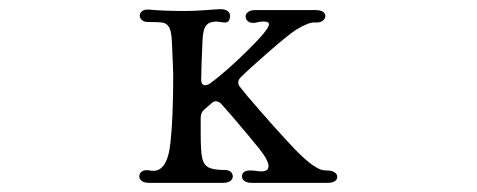

<svg xmlns="http://www.w3.org/2000/svg" viewBox="-20 -399 1040 419"><path d="M355 -310Q354 -331 349 -339.5Q344 -348 335.5 -349.5Q327 -351 303 -351Q295 -351 290 -355Q285 -359 285 -365Q285 -371 290.5 -375Q296 -379 306 -378Q338 -375 384 -375Q404 -375 430 -377Q456 -379 462 -379Q471 -379 476.5 -375Q482 -371 482 -365Q482 -348 468 -350Q454 -352 453 -352Q437 -352 430 -343.5Q423 -335 422 -312Q419 -246 419 -225Q419 -213 428 -213Q433 -213 440 -218Q476 -245 521.5 -290Q567 -335 567 -346Q567 -352 556 -352Q548 -352 542 -350.5Q536 -349 533 -349Q525 -349 520.5 -353Q516 -357 516 -363Q516 -369 521.5 -373Q527 -377 537 -377H669Q679 -377 684.5 -373.5Q690 -370 690 -364Q690 -358 684 -353.5Q678 -349 667 -350Q654 -351 626 -334Q609 -323 566 -285.5Q523 -248 505 -230Q500 -225 500 -219Q500 -213 504 -209L521 -188Q581 -118 621 -76Q661 -34 683 -28Q687 -27 694 -27Q704 -27 710 -23Q716 -19 716 -13Q716 -7 710.5 -3.5Q705 0 695 0H529Q519 0 513.5 -4Q508 -8 508 -14Q508 -20 512.5 -23.5Q517 -27 526 -27Q533 -27 539.5 -26Q546 -25 550 -25Q566 -25 566 -36Q566 -49 546.5 -73.5Q527 -98 486 -146L464 -171Q458 -178 451 -178Q446 -178 442 -174L427 -161Q418 -154 418 -142V-107Q418 -70 421 -55Q424 -40 434.5 -34Q445 -28 471 -28Q479 -28 483.5 -24Q488 -20 488 -14Q488 -8 482.5 -4Q477 0 467 0H305Q295 0 289.5 -4Q284 -8 284 -14Q284 -21 290 -25Q296 -29 307 -27Q345 -19 352 -88Q358 -142 358 -234Q358 -247 355 -310Z"/></svg>

Font: Hina Mincho
Style: Regular
Weight: 400
Designer: satsuyako
Foundry: satsuyako
Version: Version 1.100